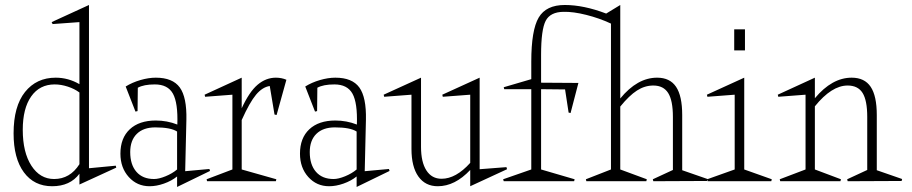

<svg xmlns="http://www.w3.org/2000/svg" viewBox="-20 -723 3637 766"><path d="M34.2 -190.9Q34.2 -298.8 79.8 -356Q125.5 -413.1 202.1 -413.1Q252.4 -413.1 296.9 -387.2V-634.8L189.9 -627L186 -634.8L335 -703.1V-51.8L441.9 -62L443.8 -54.2L296.9 13.2V-29.8Q259.8 20 188 20Q116.2 20 75.2 -35.6Q34.2 -91.3 34.2 -190.9ZM70.8 -205.1Q70.8 -115.2 105.2 -62Q139.6 -8.8 195.8 -8.8Q259.3 -8.8 296.9 -67.9V-354Q277.3 -368.7 250.5 -377.4Q223.6 -386.2 198.2 -386.2Q138.2 -386.2 104.5 -338.4Q70.8 -290.5 70.8 -205.1Z M460.4 -109.9Q460.4 -172.4 497.8 -207.3Q535.2 -242.2 601.6 -242.2Q646.5 -242.2 687.5 -226.1Q690.4 -312.5 669.9 -349.4Q649.4 -386.2 597.7 -386.2Q553.7 -386.2 529.8 -373L528.8 -279.8L520.5 -277.8L481.4 -377.9Q507.3 -394 540 -403.6Q572.8 -413.1 601.6 -413.1Q668.9 -413.1 697.3 -374Q725.6 -335 723.6 -245.1L718.8 -40L815.4 -48.8L817.9 -41L686.5 22.9V-19Q664.1 -1 634 9.5Q604 20 576.7 20Q526.9 20 493.7 -16.8Q460.4 -53.7 460.4 -109.9ZM499.5 -116.2Q499.5 -65.9 524.4 -37.4Q549.3 -8.8 594.7 -8.8Q613.8 -8.8 640.6 -19.8Q667.5 -30.8 686.5 -46.9V-198.2Q661.1 -214.8 599.6 -214.8Q552.2 -214.8 525.9 -189Q499.5 -163.1 499.5 -116.2Z M944.3 -46.9 1082.5 -7.8 1080.6 0H806.2L804.2 -7.8L907.2 -46.9V-345.2L798.3 -336.9L796.4 -345.2L944.3 -413.1V-291Q974.6 -356.9 1007.8 -385Q1041 -413.1 1080.6 -413.1Q1103.5 -413.1 1122.6 -404.8L1083.5 -264.2L1075.2 -266.1L1056.2 -379.9Q1026.9 -375.5 1001.5 -345.2Q976.1 -314.9 944.3 -244.1Z M1176.8 -109.9Q1176.8 -172.4 1214.1 -207.3Q1251.5 -242.2 1317.9 -242.2Q1362.8 -242.2 1403.8 -226.1Q1406.7 -312.5 1386.2 -349.4Q1365.7 -386.2 1314 -386.2Q1270 -386.2 1246.1 -373L1245.1 -279.8L1236.8 -277.8L1197.8 -377.9Q1223.6 -394 1256.3 -403.6Q1289.1 -413.1 1317.9 -413.1Q1385.3 -413.1 1413.6 -374Q1441.9 -335 1439.9 -245.1L1435.1 -40L1531.7 -48.8L1534.2 -41L1402.8 22.9V-19Q1380.4 -1 1350.3 9.5Q1320.3 20 1293 20Q1243.2 20 1210 -16.8Q1176.8 -53.7 1176.8 -109.9ZM1215.8 -116.2Q1215.8 -65.9 1240.7 -37.4Q1265.6 -8.8 1311 -8.8Q1330.1 -8.8 1356.9 -19.8Q1383.8 -30.8 1402.8 -46.9V-198.2Q1377.4 -214.8 1315.9 -214.8Q1268.6 -214.8 1242.2 -189Q1215.8 -163.1 1215.8 -116.2Z M1510.7 -345.2 1659.7 -413.1V-137.2Q1659.7 -76.2 1681.2 -43Q1702.6 -9.8 1741.7 -9.8Q1798.8 -9.8 1856 -73.2V-345.2L1746.6 -336.9L1744.6 -345.2L1893.6 -413.1V-47.9L2000.5 -56.2L2002.9 -47.9L1856 20V-44.9Q1794.9 20 1726.6 20Q1676.8 20 1649.2 -18.8Q1621.6 -57.6 1621.6 -128.9V-345.2L1512.7 -336.9Z M2099.6 -477.1Q2099.6 -603 2129.2 -653.1Q2158.7 -703.1 2233.4 -703.1Q2308.6 -703.1 2398.4 -668.9L2454.6 -703.1V-330.1Q2522.5 -413.1 2601.6 -413.1Q2652.8 -413.1 2677.2 -376.7Q2701.7 -340.3 2701.7 -264.2V-43.9L2802.7 -8.8L2800.3 -1L2586.4 0L2584.5 -7.8L2664.6 -44.9V-256.8Q2664.6 -321.8 2645.8 -351.8Q2627 -381.8 2586.4 -381.8Q2552.2 -381.8 2521.2 -361.8Q2490.2 -341.8 2454.6 -297.9V-46.9L2560.5 -7.8L2558.6 0H2319.3L2317.4 -7.8L2417.5 -46.9V-628.9Q2371.6 -650.4 2319.1 -663.6Q2266.6 -676.8 2228.5 -675.8Q2175.3 -675.3 2157 -639.9Q2138.7 -604.5 2138.7 -503.9V-393.1L2287.6 -392.1L2256.3 -272L2248.5 -273.9L2234.4 -366.2L2138.7 -367.2V-46.9L2272.5 -7.8L2270.5 0H1989.7L1987.3 -7.8L2099.6 -46.9V-367.2H1991.7L1989.7 -375L2099.6 -407.2Z M2949.2 -46.9 3059.1 -7.8 3057.1 0H2803.2L2801.3 -7.8L2911.1 -46.9V-345.2L2802.2 -336.9L2800.3 -345.2L2949.2 -413.1ZM2909.2 -522V-606H2952.1V-522Z M3085 -336.9 3083 -345.2 3231 -413.1V-331.1Q3299.3 -413.1 3377.9 -413.1Q3429.2 -413.1 3453.6 -376.7Q3478 -340.3 3478 -264.2V-43.9L3579.1 -8.8L3577.1 -1L3361.8 0L3359.9 -7.8L3439.9 -44.9V-256.8Q3439.9 -322.3 3421.4 -352.1Q3402.8 -381.8 3361.8 -381.8Q3297.9 -381.8 3231 -298.8V-46.9L3335 -7.8L3333 0H3092.8L3090.8 -7.8L3193.8 -46.9V-345.2Z"/></svg>

Font: Halibut Cnd Thin
Style: Regular
Weight: 250
Width: 3
Designer: Matteo Maggi
Foundry: Collletttivo
Version: Version 3.080 | FøM Fix